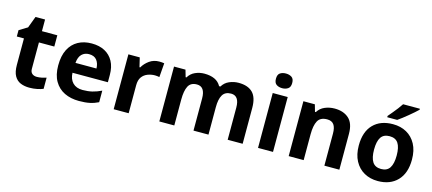

<svg xmlns="http://www.w3.org/2000/svg" viewBox="-56 -1300 4154 1845"><g transform="rotate(15 2021.0 -378.0)"><path d="M308 -109Q333 -109 356 -114Q379 -119 402 -126V-15Q378 -5 342.5 2.5Q307 10 265 10Q216 10 177.5 -6Q139 -22 116.5 -61.5Q94 -101 94 -171V-434H23V-497L105 -547L148 -662H243V-546H396V-434H243V-171Q243 -140 261 -124.5Q279 -109 308 -109Z M737 -556Q813 -556 867.5 -527Q922 -498 952 -443Q982 -388 982 -308V-236H630Q632 -173 667.5 -137Q703 -101 766 -101Q819 -101 862 -111.5Q905 -122 951 -144V-29Q911 -9 866.5 0.5Q822 10 759 10Q677 10 614 -20.5Q551 -51 515 -113Q479 -175 479 -269Q479 -365 511.5 -428.5Q544 -492 602 -524Q660 -556 737 -556ZM738 -450Q695 -450 666.5 -422Q638 -394 633 -335H842Q841 -385 816 -417.5Q791 -450 738 -450Z M1408 -556Q1419 -556 1434 -555Q1449 -554 1458 -552L1447 -412Q1440 -414 1426.5 -415.5Q1413 -417 1403 -417Q1365 -417 1330 -403.5Q1295 -390 1273.5 -360Q1252 -330 1252 -278V0H1103V-546H1216L1238 -454H1245Q1269 -496 1311 -526Q1353 -556 1408 -556Z M2198 -556Q2291 -556 2338.5 -508.5Q2386 -461 2386 -356V0H2237V-319.4Q2237 -437 2154.8 -437Q2096 -437 2071 -395Q2046 -353 2046 -273.5V0H1897V-319.4Q1897 -437 1815 -437Q1753.3 -437 1729.6 -390.7Q1706 -344.4 1706 -257.4V0H1557V-546H1671L1691.2 -476H1699Q1724 -518 1767.5 -537Q1811 -556 1857.7 -556Q1918 -556 1960 -536.5Q2002 -517 2024 -476H2037Q2062 -518 2106.5 -537Q2151 -556 2198 -556Z M2688 -546V0H2539V-546ZM2614 -760Q2647 -760 2671 -744.5Q2695 -729 2695 -686.8Q2695 -646 2671 -630Q2647 -614 2614 -614Q2579.7 -614 2556.4 -630Q2533 -646 2533 -686.8Q2533 -729 2556.4 -744.5Q2579.7 -760 2614 -760Z M3154 -556Q3242 -556 3295 -508.5Q3348 -461 3348 -356V0H3199V-319Q3199 -378 3178 -407.5Q3157 -437 3111 -437Q3043 -437 3018 -390.5Q2993 -344 2993 -257V0H2844V-546H2958L2978 -476H2986Q3012 -518 3057.5 -537Q3103 -556 3154 -556Z M3997 -273.7Q3997 -138 3925.5 -64Q3854 10 3731 10Q3655.1 10 3595.8 -23.1Q3536.4 -56.2 3502.2 -119.8Q3468 -183.4 3468 -274Q3468 -410 3539 -483Q3610 -556 3734 -556Q3811.4 -556 3870.2 -523Q3929 -490 3963 -427.3Q3997 -364.5 3997 -273.7ZM3620 -274Q3620 -193 3646.5 -151.5Q3673 -110 3732.9 -110Q3792 -110 3818.5 -151.5Q3845 -193 3845 -274Q3845 -355 3818.5 -395.5Q3792 -436 3732.5 -436Q3673 -436 3646.5 -395.5Q3620 -355 3620 -274ZM3944 -756Q3930 -742 3907 -722Q3884 -702 3857.5 -680Q3831 -658 3805.5 -638.5Q3780 -619 3761 -606H3662V-619Q3678 -638 3699.5 -663.5Q3721 -689 3742 -716.5Q3763 -744 3777 -766H3944Z"/></g></svg>

Font: Noto Sans New Tai Lue
Style: Regular
Weight: 400
Designer: Monotype Design Team
Foundry: Monotype Imaging Inc.
Version: Version 2.003